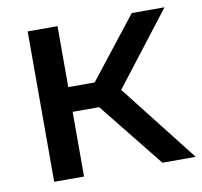

<svg xmlns="http://www.w3.org/2000/svg" viewBox="-66 -614 720 684"><g transform="rotate(-10 294.0 -272.0)"><path d="M76.5 0V-544H184.5V-323.5H280L453 -544H571.5L368.5 -281L588.5 0H468L280.5 -234H184.5V0Z"/></g></svg>

Font: Encode Sans SmExp Md
Style: Regular
Weight: 500
Width: 6
Designer: Multiple Designers
Foundry: Impallari Type
Version: Version 3.002; ttfautohint (v1.8.3) -l 8 -r 50 -G 200 -x 14 